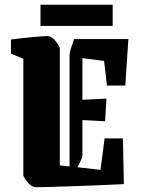

<svg xmlns="http://www.w3.org/2000/svg" viewBox="-20 -773 591 806"><path d="M26 -548V-607Q45 -610 69.5 -612.5Q94 -615 119 -617.5Q144 -620 162 -621Q180 -622 186 -621Q202 -616 215 -598.5Q228 -581 231 -573V-79L272 -74V-542Q272 -551 277.5 -569Q283 -587 291 -609H519L506 -414H429L417 -517L326 -529V-354L427 -359L421 -264L326 -269V-119Q326 -113 320 -100.5Q314 -88 305 -71L402 -60L419 -192H496L500 0Q450 2 396 4.5Q342 7 291 8.5Q240 10 198.5 11.5Q157 13 131 13Q114 13 98.5 -5Q83 -23 78 -36V-526ZM150 -664V-753H453V-664Z"/></svg>

Font: Grenze Gotisch ExtraBold
Style: Regular
Weight: 800
Designer: Renata Polastri
Foundry: Omnibus-Type
Version: Version 1.001